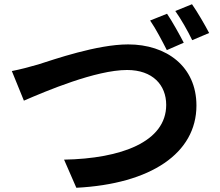

<svg xmlns="http://www.w3.org/2000/svg" viewBox="-20 -869 1040 908"><path d="M36 -533 93 -393C197 -438 433 -538 581 -538C702 -538 766 -467 766 -373C766 -198 553 -119 283 -114L341 19C693 1 909 -144 909 -370C909 -555 767 -659 586 -659C439 -659 236 -588 160 -564C123 -553 73 -540 36 -533ZM770 -804 690 -772C717 -733 748 -673 769 -632L849 -667C830 -704 795 -767 770 -804ZM888 -849 809 -817C836 -779 869 -721 889 -679L969 -713C951 -748 914 -812 888 -849Z"/></svg>

Font: Noto Sans Mono CJK SC
Style: Bold
Weight: 700
Designer: Ryoko NISHIZUKA 西塚涼子 (kana, bopomofo & ideographs); Paul D. Hunt (Latin, Greek & Cyrillic); Sandoll Communications 산돌커뮤니
Foundry: Adobe
Version: Version 2.004;hotconv 1.0.118;makeotfexe 2.5.65603